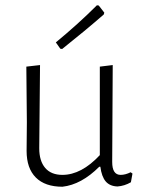

<svg xmlns="http://www.w3.org/2000/svg" viewBox="-20 -704 547 729"><path d="M348 -684 355 -683 376 -656 374 -649Q304 -588 216 -518L209 -519L192 -543Q277 -613 348 -684ZM217 5Q151 5 116 -30Q81 -65 81 -131L82 -240L80 -451L132 -457L129 -141Q129 -93 151.5 -66.5Q174 -40 217 -40Q289 -40 359 -115V-451L408 -457L406 -89Q406 -40 438 -40Q456 -40 476 -50L483 -45L477 -12Q453 2 426 4Q397 3 381.5 -15Q366 -33 361 -71H357Q289 -3 217 5Z"/></svg>

Font: Alegreya Sans SC Light
Style: Regular
Weight: 300
Designer: Juan Pablo del Peral
Foundry: Huerta Tipografica
Version: Version 2.007